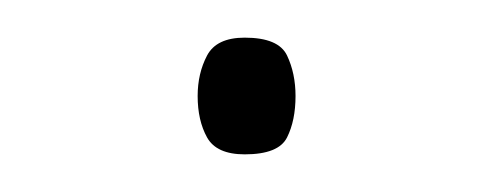

<svg xmlns="http://www.w3.org/2000/svg" viewBox="-20 -74 260 102"><path d="M85 -23Q85 -35 90 -44.5Q95 -54 110 -54Q128 -54 132.5 -44.5Q137 -35 137 -23Q137 -10 132.5 -1Q128 8 110 8Q95 8 90 -1Q85 -10 85 -23Z"/></svg>

Font: Noto Sans Symbols Thin
Style: Regular
Weight: 250
Version: Version 2.002